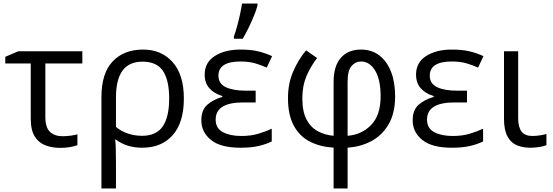

<svg xmlns="http://www.w3.org/2000/svg" viewBox="-20 -825 3125 1085"><path d="M445.3 -535.2V-466.3H236.3V-163.1Q236.3 -104 262.7 -79.6Q289.1 -55.2 333.5 -55.2Q355.5 -55.2 378.7 -58.3Q401.9 -61.5 417.5 -65.9V-4.9Q403.3 1 377 5.9Q350.6 10.7 321.8 10.7Q275.4 10.7 237.3 -3.4Q199.2 -17.6 176.5 -53.5Q153.8 -89.4 153.8 -154.3V-466.3H9.8V-503.9L83 -535.2Z M1019 -268.1Q1019 -132.8 956.1 -61.5Q893.1 9.8 783.7 9.8Q695.8 9.8 635.3 -36.1H630.9Q633.3 -18.1 634.3 16.4Q635.3 50.8 635.3 94.2V240.2H553.2V-275.9Q553.2 -411.1 616.7 -478Q680.2 -544.9 789.1 -544.9Q892.1 -544.9 955.6 -473.9Q1019 -402.8 1019 -268.1ZM785.6 -476.6Q709 -476.6 672.1 -425.5Q635.3 -374.5 635.3 -273.9V-107.9Q664.6 -83 702.9 -70.3Q741.2 -57.6 783.2 -57.6Q863.3 -57.6 899.7 -110.8Q936 -164.1 936 -268.1Q936 -372.6 900.6 -424.6Q865.2 -476.6 785.6 -476.6Z M1424.8 -312.5V-246.1H1353.5Q1198.7 -246.1 1198.7 -149.4Q1198.7 -99.6 1239.7 -78.1Q1280.8 -56.6 1343.3 -56.6Q1397.9 -56.6 1440.2 -69.3Q1482.4 -82 1515.6 -97.7V-25.9Q1485.4 -10.3 1442.4 -0.2Q1399.4 9.8 1338.9 9.8Q1226.1 9.8 1171.9 -34.4Q1117.7 -78.6 1117.7 -145Q1117.7 -204.6 1152.6 -234.1Q1187.5 -263.7 1236.3 -277.3V-282.2Q1190.4 -295.9 1163.6 -325.9Q1136.7 -356 1136.7 -403.3Q1136.7 -472.2 1193.8 -508.5Q1251 -544.9 1339.4 -544.9Q1396 -544.9 1437 -535.4Q1478 -525.9 1517.6 -507.8L1487.3 -442.9Q1454.6 -458 1419.7 -467.8Q1384.8 -477.5 1338.9 -477.5Q1214.4 -477.5 1214.4 -397.5Q1214.4 -352.1 1256.1 -332.3Q1297.9 -312.5 1369.1 -312.5ZM1301.8 -606V-619.1Q1311 -644 1320.1 -677Q1329.1 -710 1336.4 -743.9Q1343.8 -777.8 1347.7 -805.2H1435.1V-794.4Q1429.7 -771.5 1416 -737.8Q1402.3 -704.1 1385.3 -668.9Q1368.2 -633.8 1351.6 -606Z M1709.5 -540.5 1772 -497.1Q1734.4 -448.2 1711.4 -393.8Q1688.5 -339.4 1688.5 -268.6Q1688.5 -195.3 1711.9 -150.4Q1735.4 -105.5 1775.6 -83.7Q1815.9 -62 1865.2 -57.6V-361.8Q1865.2 -451.7 1906.2 -498.3Q1947.3 -544.9 2019.5 -544.9Q2080.1 -544.9 2123.3 -512Q2166.5 -479 2189.7 -419.7Q2212.9 -360.4 2212.9 -281.2Q2212.9 -186 2176.3 -123Q2139.6 -60.1 2078.6 -27.6Q2017.6 4.9 1944.3 9.3V240.2H1865.2V9.3Q1789.6 4.9 1731.4 -24.7Q1673.3 -54.2 1640.4 -114.7Q1607.4 -175.3 1607.4 -271Q1607.4 -352.5 1636.2 -419.7Q1665 -486.8 1709.5 -540.5ZM2020.5 -477.5Q1988.3 -477.5 1966.3 -451.7Q1944.3 -425.8 1944.3 -362.8V-57.6Q2024.4 -64 2077.6 -119.1Q2130.9 -174.3 2130.9 -280.3Q2130.9 -375 2099.9 -426.3Q2068.8 -477.5 2020.5 -477.5Z M2619.1 -312.5V-246.1H2547.9Q2393.1 -246.1 2393.1 -149.4Q2393.1 -99.6 2434.1 -78.1Q2475.1 -56.6 2537.6 -56.6Q2592.3 -56.6 2634.5 -69.3Q2676.8 -82 2710 -97.7V-25.9Q2679.7 -10.3 2636.7 -0.2Q2593.8 9.8 2533.2 9.8Q2420.4 9.8 2366.2 -34.4Q2312 -78.6 2312 -145Q2312 -204.6 2346.9 -234.1Q2381.8 -263.7 2430.7 -277.3V-282.2Q2384.8 -295.9 2357.9 -325.9Q2331.1 -356 2331.1 -403.3Q2331.1 -472.2 2388.2 -508.5Q2445.3 -544.9 2533.7 -544.9Q2590.3 -544.9 2631.3 -535.4Q2672.4 -525.9 2711.9 -507.8L2681.6 -442.9Q2648.9 -458 2614 -467.8Q2579.1 -477.5 2533.2 -477.5Q2408.7 -477.5 2408.7 -397.5Q2408.7 -352.1 2450.4 -332.3Q2492.2 -312.5 2563.5 -312.5Z M2908.2 -535.2V-156.7Q2908.2 -106.4 2927.5 -81.5Q2946.8 -56.6 2988.3 -56.6Q3009.3 -56.6 3032.2 -60.3Q3055.2 -64 3067.9 -67.9V-4.9Q3054.2 1.5 3028.3 5.6Q3002.4 9.8 2977.5 9.8Q2933.6 9.8 2899.9 -4.6Q2866.2 -19 2847.2 -54.9Q2828.1 -90.8 2828.1 -154.8V-535.2Z"/></svg>

Font: Open Sans
Style: Regular
Weight: 400
Designer: Monotype Design Team
Foundry: Monotype Imaging Inc.
Version: Version 3.000; ttfautohint (v1.8.4)